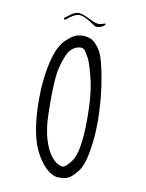

<svg xmlns="http://www.w3.org/2000/svg" viewBox="-85 -840 671 882"><g transform="rotate(10 250.0 -399.0)"><path d="M214.8 -770.5Q226.6 -770.5 245.1 -762Q263.7 -753.4 294.9 -731.4Q299.3 -731 303.2 -731Q324.2 -731 340.3 -746.6Q340.3 -746.6 340.3 -747.1Q340.3 -750.5 338.4 -752.9L320.8 -747.1Q314.9 -745.6 310.5 -745.6Q297.9 -745.6 283.2 -752L247.1 -768.6Q230.5 -776.4 215.3 -778.8Q212.4 -779.3 209.5 -779.3Q200.2 -779.3 189.9 -774.4Q175.3 -767.1 147.5 -745.1Q147.5 -741.2 148.4 -738.3L156.2 -739.3Q188.5 -767.6 211.4 -770.5Q212.9 -770.5 214.8 -770.5ZM154.8 -269Q153.8 -285.6 153.3 -307.9Q152.8 -330.1 152.8 -362.5Q152.8 -395 154.3 -429.2Q156.7 -485.4 164.1 -514.6Q170.9 -543.9 183.1 -573.2Q196.8 -606.4 224.1 -619.1Q236.3 -624.5 246.1 -624.5Q257.8 -624.5 266.6 -615.7Q269.5 -612.8 271.5 -608.9Q280.3 -594.2 288.1 -580.1Q293.9 -568.8 302.2 -541Q306.6 -527.3 311.5 -508.3Q326.7 -452.1 330.6 -386.7Q333 -343.3 333 -314.9Q333 -286.6 332.5 -269Q330.6 -216.3 323.5 -173.3Q316.4 -130.4 298.8 -106Q281.2 -81.5 266.1 -73.2L262.7 -71.8H259.3Q233.9 -73.2 209 -102.1Q185.5 -129.4 169.9 -180.7Q158.7 -218.8 154.8 -269ZM243.7 -19Q247.1 -19 253.9 -19Q260.7 -19 270.5 -20Q291 -22.5 303.2 -31.7Q324.2 -48.3 341.3 -72.3Q357.9 -96.2 368.2 -147Q378.4 -197.8 381.8 -258.8Q382.8 -279.8 382.8 -302.7Q382.8 -345.2 378.9 -394.5Q372.6 -469.7 358.4 -537.1Q344.2 -604.5 329.6 -627.4Q314.9 -650.4 299.8 -663.1Q286.1 -674.8 264.2 -678.2Q255.9 -679.7 247.6 -679.7Q224.6 -679.7 206.5 -669.9Q190.4 -661.1 170.9 -642.6Q142.6 -615.7 126.7 -564.7Q110.8 -513.7 103.5 -446.3Q99.1 -403.8 99.1 -357.4Q99.1 -241.7 122.1 -165Q138.7 -108.9 174.3 -65.4Q208 -24.4 243.7 -19Z"/></g></svg>

Font: NaikaiFont
Style: ExtraLight
Weight: 200
Version: Version 1.89